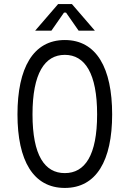

<svg xmlns="http://www.w3.org/2000/svg" viewBox="-20 -913 640 945"><path d="M299 -643C398 -643 458 -552 458 -350C458 -148 398 -61 299 -61C200 -61 140 -148 140 -350C140 -552 200 -643 299 -643ZM299 -716C143 -716 66 -578 66 -350C66 -122 144 12 299 12C454 12 532 -122 532 -350C532 -578 455 -716 299 -716ZM233 -762 295 -851H305L367 -762H447L334 -893H266L153 -762Z"/></svg>

Font: Fliege Mono Light
Style: Regular
Weight: 300
Version: Version 0.020;Glyphs 3.3 (3306)